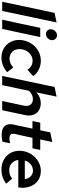

<svg xmlns="http://www.w3.org/2000/svg" viewBox="880 -1658 789 2588"><g transform="rotate(90 1274.0 -364.5)"><path d="M283 -733 128 0H4L154 -706Z M440 -590Q411 -590 393 -608.5Q375 -627 375 -656Q375 -672 381.5 -687Q388 -702 399.5 -713.5Q411 -725 425.5 -732Q440 -739 456 -739Q484 -739 503 -719.5Q522 -700 522 -673Q522 -656 515 -641Q508 -626 497 -615Q486 -604 471 -597Q456 -590 440 -590ZM480 -513Q453 -384 425.5 -256.5Q398 -129 370 0H246Q274 -129 301.5 -256.5Q329 -384 356 -513Z M771 -99Q805 -99 833.5 -111.5Q862 -124 890 -149Q906 -129 922 -108.5Q938 -88 953 -67Q911 -29 860.5 -9.5Q810 10 756 10Q706 10 663 -7.5Q620 -25 588 -56.5Q556 -88 537.5 -131.5Q519 -175 519 -228Q519 -285 540 -338Q561 -391 598.5 -431.5Q636 -472 687.5 -496.5Q739 -521 800 -521Q862 -521 917.5 -493.5Q973 -466 1006 -418Q985 -398 963.5 -379.5Q942 -361 920 -341Q876 -410 798 -410Q764 -410 735.5 -395Q707 -380 686 -355.5Q665 -331 653.5 -299.5Q642 -268 642 -235Q642 -175 678 -137Q714 -99 771 -99Z M1004 0Q1042 -177 1078.5 -353Q1115 -529 1153 -706Q1185 -713 1218 -719.5Q1251 -726 1283 -733Q1269 -665 1254.5 -597.5Q1240 -530 1226 -462Q1290 -520 1372 -520Q1416 -520 1450.5 -504Q1485 -488 1506 -460Q1527 -432 1534.5 -393Q1542 -354 1532 -309L1466 0H1342L1405 -294Q1416 -346 1392 -380Q1368 -414 1317 -414Q1284 -414 1255.5 -399.5Q1227 -385 1205 -361Q1185 -270 1166.5 -180.5Q1148 -91 1128 0Z M1659 -149Q1673 -214 1686.5 -278Q1700 -342 1714 -408H1612Q1617 -434 1623 -460.5Q1629 -487 1634 -513H1736Q1744 -547 1750.5 -580.5Q1757 -614 1765 -648Q1797 -655 1830 -661.5Q1863 -668 1895 -676Q1887 -634 1877.5 -594Q1868 -554 1860 -513H2002Q1997 -487 1991 -460.5Q1985 -434 1980 -408H1838Q1825 -348 1812.5 -289Q1800 -230 1786 -170Q1778 -132 1793 -115Q1808 -98 1850 -98Q1867 -98 1879.5 -100Q1892 -102 1912 -107Q1907 -81 1901 -55Q1895 -29 1890 -3Q1873 0 1850 3.5Q1827 7 1807 7Q1799 7 1792 7Q1785 7 1778 6Q1706 1 1675 -38.5Q1644 -78 1659 -149Z M2457 -53Q2409 -19 2364.5 -4.5Q2320 10 2265 10Q2210 10 2164 -8Q2118 -26 2084.5 -58Q2051 -90 2032 -134.5Q2013 -179 2013 -232Q2013 -288 2033.5 -340.5Q2054 -393 2091 -433Q2128 -473 2178 -497Q2228 -521 2287 -521Q2332 -521 2370 -506Q2408 -491 2437 -464Q2466 -437 2484.5 -399.5Q2503 -362 2508 -317Q2510 -306 2511 -294Q2512 -282 2512 -270Q2511 -260 2510 -249Q2509 -238 2507 -217H2136Q2144 -162 2180.5 -128.5Q2217 -95 2274 -95Q2306 -95 2335.5 -104.5Q2365 -114 2388 -134Q2406 -114 2423 -93.5Q2440 -73 2457 -53ZM2281 -415Q2233 -415 2195.5 -384Q2158 -353 2144 -305H2395Q2389 -352 2357.5 -383.5Q2326 -415 2281 -415Z"/></g></svg>

Font: Rosa Sans SemiBold
Style: Italic
Weight: 600
Italic angle: -12°
Designer: Pentagram / MCKL
Foundry: Pentagram / MCKL
Version: Version 1.005;September 16, 2019;FontCreator 11.5.0.2425 64-